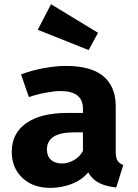

<svg xmlns="http://www.w3.org/2000/svg" viewBox="-20 -876 655 913"><path d="M530.3 -156.9Q530.3 -126.2 538.7 -112.3Q547.2 -98.5 566.2 -91.3L532.8 15.4Q484.6 10.8 451.5 -5.9Q418.5 -22.6 399.5 -56.4Q368.2 -19 319.5 -0.8Q270.8 17.4 220 17.4Q135.9 17.4 85.9 -30.5Q35.9 -78.5 35.9 -153.8Q35.9 -242.6 105.4 -290.8Q174.9 -339 301 -339H374.4V-359.5Q374.4 -443.1 266.7 -443.1Q240.5 -443.1 199.5 -435.6Q158.5 -428.2 117.4 -414.4L80 -522.1Q132.8 -542.1 190 -552.3Q247.2 -562.6 292.3 -562.6Q413.8 -562.6 472.1 -513.1Q530.3 -463.6 530.3 -370.3ZM275.9 -98.5Q302.1 -98.5 330.8 -114.1Q359.5 -129.7 374.4 -158.5V-246.7H334.4Q266.7 -246.7 234.9 -225.9Q203.1 -205.1 203.1 -165.1Q203.1 -133.8 222.3 -116.2Q241.5 -98.5 275.9 -98.5ZM401.5 -637.9 159.5 -734.4 222.6 -855.9 446.2 -720Z"/></svg>

Font: Fira Code
Style: Bold
Weight: 700
Monospace: yes
Designer: Carrois Corporate, Edenspiekermann AG, Nikita Prokopov
Foundry: Carrois Corporate, Edenspiekermann AG, Nikita Prokopov
Version: Version 6.000; ttfautohint (v1.8.2) -l 8 -r 50 -G 200 -x 14 